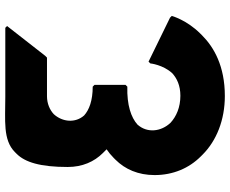

<svg xmlns="http://www.w3.org/2000/svg" viewBox="-95 -793 910 760"><g transform="rotate(-90 360.0 -413.0)"><path d="M361 -154C315 -154 279 -170 254 -193C219 -230 212 -285 247 -324C275 -349 324 -366 397 -364L404 -371V-494L397 -501C342 -501 305 -515 283 -535C252 -570 257 -621 288 -655C305 -671 330 -682 359 -682H512L519 -689L637 -840L630 -847H357C264 -847 186 -857 138 -809L131 -802C98 -769 79 -709 79 -600C79 -542 100 -495 134 -461L141 -454L149 -446C137 -438 125 -428 115 -418L108 -411C70 -373 47 -321 47 -256C47 -183 74 -120 121 -73L128 -66C183 -11 265 22 360 22C478 22 553 -21 600 -68L607 -75C661 -129 677 -188 677 -188L670 -195L496 -280L489 -273C489 -273 484 -223 450 -186C430 -168 402 -154 361 -154Z"/></g></svg>

Font: Hussar Woodtype
Style: Blk
Weight: 900
Foundry: Cannot Into Space Fonts
Version: Version 1.07